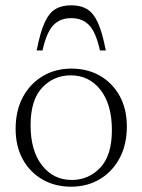

<svg xmlns="http://www.w3.org/2000/svg" viewBox="-20 -695 538 725"><path d="M248.5 10Q188 10 140.5 -17.2Q93 -44.5 66 -93.5Q39 -142.5 39 -208.5Q39 -277 66.2 -328Q93.5 -379 141.2 -407.5Q189 -436 249.5 -436Q310.5 -436 357.8 -408.8Q405 -381.5 432 -332.5Q459 -283.5 459 -217.5Q459 -149 431.8 -98Q404.5 -47 357 -18.5Q309.5 10 248.5 10ZM251 -15.5Q315 -15.5 358.8 -62Q402.5 -108.5 402.5 -204Q402.5 -300 359.8 -355.2Q317 -410.5 247 -410.5Q183 -410.5 139.2 -364Q95.5 -317.5 95.5 -222Q95.5 -126 138.5 -70.8Q181.5 -15.5 251 -15.5ZM249 -626.5Q207 -626.5 181.5 -600Q156 -573.5 140.5 -504.5H118.5Q131.5 -572 148.2 -609Q165 -646 189.2 -660.5Q213.5 -675 249 -675Q284.5 -675 308.8 -660.5Q333 -646 349.8 -609Q366.5 -572 379.5 -504.5H357.5Q342 -573.5 316.5 -600Q291 -626.5 249 -626.5Z"/></svg>

Font: Newsreader Text Light
Style: Regular
Weight: 300
Designer: Hugues Gentile
Foundry: Production Type
Version: Version 1.002